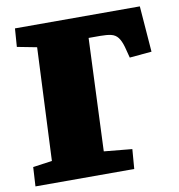

<svg xmlns="http://www.w3.org/2000/svg" viewBox="-79 -776 789 848"><g transform="rotate(-10 315.0 -351.5)"><path d="M12 0 17 -86 103 -98 126 -604 38 -621 44 -703H604L620 -497L521 -488L508 -538Q500 -566 488.5 -581Q477 -596 458 -600.5Q439 -605 409 -605H357L336 -100L462 -88L455 0Z"/></g></svg>

Font: Literata 18pt Black
Style: Italic
Weight: 900
Italic angle: -2°
Designer: Latin by Veronika Burian and Jose Scaglione. Greek by Irene Vlachou. Cyrillic by Vera Evstafieva
Foundry: TypeTogether
Version: Version 3.103;gftools[0.9.29]